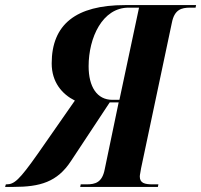

<svg xmlns="http://www.w3.org/2000/svg" viewBox="-72 -734 790 754"><path d="M-52 0H-19C85 0 153 -19 207 -102L359 -332H394L339 -68C329 -18 303 -10 268 -10H245L243 0H548L550 -10H528C496 -10 477 -15 477 -41C477 -48 480 -58 482 -73L603 -645C613 -696 640 -704 675 -704H696L698 -714H419C226 -714 131 -638 131 -485C131 -411 172 -364 222 -339L77 -131C3 -26 -16 -10 -47 -10H-49ZM369 -342C309 -342 276 -393 276 -474C276 -586 330 -704 433 -704H474L397 -342Z"/></svg>

Font: Noto Serif Display Condensed
Style: Bold Italic
Weight: 700
Width: 3
Italic angle: -12°
Designer: Monotype Design Team
Foundry: Monotype Imaging Inc.
Version: Version 2.009